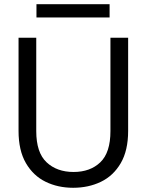

<svg xmlns="http://www.w3.org/2000/svg" viewBox="-20 -879 696 911"><path d="M327 12Q255 12 196.5 -16.5Q138 -45 103 -105Q68 -165 68 -258V-700H152V-257Q152 -155 201 -109Q250 -63 329 -63Q408 -63 456 -109Q504 -155 504 -257V-700H588V-258Q588 -165 553 -105Q518 -45 459 -16.5Q400 12 327 12ZM153 -796V-859H500V-796Z"/></svg>

Font: DeepMind Sans
Style: Regular
Weight: 400
Designer: Jonny Pinhorn / Modifications: Colophon Foundry
Foundry: Colophon Foundry
Version: Version 1.002; ttfautohint (v1.8.2)